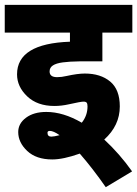

<svg xmlns="http://www.w3.org/2000/svg" viewBox="-55 -653 572 801"><path d="M-35.2 -632.8H497.1V-517.1H372.1V-397Q317.4 -397.5 276.1 -397Q234.9 -396.5 207.3 -392.8Q179.7 -389.2 165.8 -380.1Q151.9 -371.1 151.9 -355Q151.9 -331.1 183.1 -331.1Q202.1 -331.1 222.2 -335.9Q269 -346.2 298.8 -346.2Q364.7 -346.2 404.8 -312.7Q444.8 -279.3 444.8 -209Q444.8 -129.4 379.9 -70.8Q443.8 -11.7 496.1 62L386.2 127.9Q331.5 49.3 277.8 -12.2Q209 12.2 163.1 12.2Q96.2 12.2 58.6 -23.2Q21 -58.6 21 -102.1Q21 -137.7 53.5 -161.9Q85.9 -186 138.2 -186Q209 -186 286.1 -141.1Q310.1 -170.9 310.1 -209Q310.1 -220.2 306.6 -224.6Q303.2 -229 293 -229Q282.2 -229 231.9 -217.8Q201.2 -210.9 171.9 -210.9Q100.6 -210.9 58.3 -251.2Q16.1 -291.5 16.1 -342.8Q16.1 -471.2 236.8 -479V-517.1H-35.2ZM143.1 -99.1Q143.1 -83 159.2 -83Q169.9 -83 192.9 -88.9H193.8Q168 -106.9 152.8 -106.9Q143.1 -106.9 143.1 -99.1Z"/></svg>

Font: LT Superior
Style: Bold
Weight: 400
Designer: Daniel Lyons
Foundry: LyonsType
Version: Version 1.000